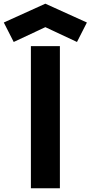

<svg xmlns="http://www.w3.org/2000/svg" viewBox="-77 -1011 486 1031"><path d="M88.9 0H244.6V-763.2H88.9ZM-3.4 -785.6 166.5 -865.2 336.4 -785.6 389.6 -890.1 166.5 -991.2 -56.6 -890.1Z"/></svg>

Font: Krona One
Style: Regular
Weight: 400
Designer: Yvonne Schüttler
Foundry: Yvonne Schüttler
Version: Version 1.002